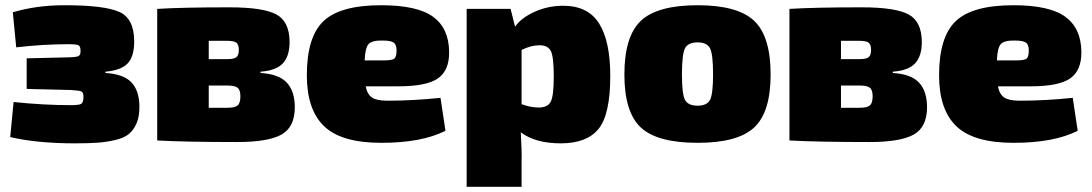

<svg xmlns="http://www.w3.org/2000/svg" viewBox="-20 -534 4175 734"><path d="M42 -353 29 -487Q119 -514 227 -514Q379 -514 436 -488.5Q493 -463 493 -376Q493 -317 467.5 -291Q442 -265 383 -260V-255Q452 -251 482.5 -219Q513 -187 513 -125Q513 -88 502 -62.5Q491 -37 473 -22Q455 -7 421.5 1Q388 9 353.5 11.5Q319 14 266 14Q122 14 19 -10L32 -144Q148 -132 251 -132Q282 -132 290.5 -137Q299 -142 299 -164Q299 -181 291 -184.5Q283 -188 250 -190L82 -194V-311L249 -315Q267 -316 274 -317.5Q281 -319 284.5 -323.5Q288 -328 288 -339Q288 -357 280 -361Q272 -365 241 -365Q145 -365 42 -353Z M976 -260V-255Q1046 -251 1076.5 -218Q1107 -185 1107 -124Q1107 -48 1056 -19.5Q1005 9 887 9Q689 9 581 3V-500Q678 -506 857 -506Q987 -506 1037 -478.5Q1087 -451 1087 -373Q1087 -319 1061 -291.5Q1035 -264 976 -260ZM778 -308H849Q875 -308 884 -315.5Q893 -323 893 -343Q893 -364 883.5 -371Q874 -378 847 -378H778ZM778 -122H850Q878 -122 888.5 -131Q899 -140 899 -166Q899 -190 888.5 -198.5Q878 -207 849 -207H778Z M1503 -204H1378Q1384 -173 1402.5 -161Q1421 -149 1461 -149Q1559 -149 1664 -160L1683 -34Q1592 12 1438 12Q1285 12 1219 -51.5Q1153 -115 1153 -246Q1153 -393 1217 -453.5Q1281 -514 1437 -514Q1575 -514 1635.5 -470Q1696 -426 1697 -336Q1698 -265 1654.5 -234.5Q1611 -204 1503 -204ZM1374 -303H1444Q1478 -303 1487 -309.5Q1496 -316 1496 -341Q1496 -364 1484.5 -371.5Q1473 -379 1443 -379Q1403 -380 1389.5 -366Q1376 -352 1374 -303Z M1932 -500 1949 -432Q1973 -466 2024 -489Q2075 -512 2133 -512Q2228 -512 2270.5 -444Q2313 -376 2313 -244Q2313 -96 2268 -41Q2223 14 2124 14Q2027 14 1971 -28Q1975 43 1974 81V180H1764V-500ZM1974 -343V-136Q2007 -123 2040 -123Q2073 -123 2085 -144.5Q2097 -166 2097 -242Q2097 -318 2085.5 -339.5Q2074 -361 2043 -361Q2010 -361 1974 -343Z M2647 -514Q2800 -514 2863 -454.5Q2926 -395 2926 -249Q2926 -105 2863 -46.5Q2800 12 2647 12Q2493 12 2430 -46.5Q2367 -105 2367 -249Q2367 -395 2430 -454.5Q2493 -514 2647 -514ZM2647 -372Q2610 -372 2598.5 -349Q2587 -326 2587 -249Q2587 -175 2598.5 -152.5Q2610 -130 2647 -130Q2683 -130 2694.5 -152.5Q2706 -175 2706 -249Q2706 -326 2694.5 -349Q2683 -372 2647 -372Z M3393 -260V-255Q3463 -251 3493.5 -218Q3524 -185 3524 -124Q3524 -48 3473 -19.5Q3422 9 3304 9Q3106 9 2998 3V-500Q3095 -506 3274 -506Q3404 -506 3454 -478.5Q3504 -451 3504 -373Q3504 -319 3478 -291.5Q3452 -264 3393 -260ZM3195 -308H3266Q3292 -308 3301 -315.5Q3310 -323 3310 -343Q3310 -364 3300.5 -371Q3291 -378 3264 -378H3195ZM3195 -122H3267Q3295 -122 3305.5 -131Q3316 -140 3316 -166Q3316 -190 3305.5 -198.5Q3295 -207 3266 -207H3195Z M3920 -204H3795Q3801 -173 3819.5 -161Q3838 -149 3878 -149Q3976 -149 4081 -160L4100 -34Q4009 12 3855 12Q3702 12 3636 -51.5Q3570 -115 3570 -246Q3570 -393 3634 -453.5Q3698 -514 3854 -514Q3992 -514 4052.5 -470Q4113 -426 4114 -336Q4115 -265 4071.5 -234.5Q4028 -204 3920 -204ZM3791 -303H3861Q3895 -303 3904 -309.5Q3913 -316 3913 -341Q3913 -364 3901.5 -371.5Q3890 -379 3860 -379Q3820 -380 3806.5 -366Q3793 -352 3791 -303Z"/></svg>

Font: Exo 2.0 Black
Style: Regular
Weight: 900
Designer: Natanael Gama
Version: Version 1.001;PS 001.001;hotconv 1.0.70;makeotf.lib2.5.58329